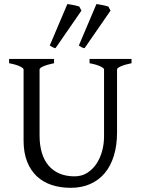

<svg xmlns="http://www.w3.org/2000/svg" viewBox="-20 -903 694 938"><path d="M622.6 -594.2Q589.4 -587.4 570.6 -579.1Q551.8 -570.8 551.8 -564V-255.9Q551.8 -191.9 536.1 -141.6Q520.5 -91.3 491.2 -56.6Q461.9 -22 419.9 -3.7Q377.9 14.6 325.2 14.6Q274.9 14.6 232.7 0.7Q190.4 -13.2 159.9 -41.7Q129.4 -70.3 112.3 -113.8Q95.2 -157.2 95.2 -216.8V-564Q95.2 -569.8 77.4 -578.6Q59.6 -587.4 24.4 -594.2V-615.2H244.1V-594.2Q210.9 -587.4 192.1 -579.1Q173.3 -570.8 173.3 -564V-241.2Q173.3 -194.3 184.3 -157.2Q195.3 -120.1 217 -94.5Q238.8 -68.8 270.5 -55.2Q302.2 -41.5 344.2 -41.5Q378.9 -41.5 405.8 -58.3Q432.6 -75.2 450.9 -102.5Q469.2 -129.9 478.8 -164.8Q488.3 -199.7 488.3 -235.8V-564Q488.3 -569.8 470.5 -578.6Q452.6 -587.4 417.5 -594.2V-615.2H622.6ZM251 -667.5Q242.7 -669.4 237.8 -672.1Q232.9 -674.8 223.1 -680.7L309.1 -883.3Q314.9 -882.3 323 -881.1Q331.1 -879.9 339.1 -878.2Q347.2 -876.5 354.7 -874.8Q362.3 -873 367.2 -871.1L377.9 -851.1ZM393.1 -667.5Q383.8 -669.4 378.9 -672.1Q374 -674.8 365.2 -680.7L451.2 -883.3Q457 -882.3 464.8 -881.1Q472.7 -879.9 480.7 -878.2Q488.8 -876.5 496.3 -874.8Q503.9 -873 509.3 -871.1L520 -851.1Z"/></svg>

Font: Gentium Unicode
Style: Regular
Weight: 400
Version: Version 1.009